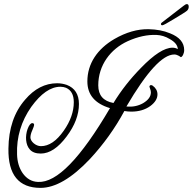

<svg xmlns="http://www.w3.org/2000/svg" viewBox="-20 -845 938 934"><path d="M876 -601C876 -638 853 -665 807 -683C776 -696 742 -702 703 -703C649 -704 593 -688 536 -655C454 -607 405 -536 405 -449C405 -384 442 -341 515 -319C372 -75 256 45 165 40C134 39 109 24 90 -3C73 -28 64 -58 63 -94C60 -178 83 -255 132 -325C179 -390 226 -423 274 -423C284 -423 293 -421 301 -418C326 -407 339 -384 339 -348C339 -302 323 -256 290 -209C255 -159 218 -134 179 -134C154 -134 128 -157 128 -176C128 -186 131 -198 137 -211C143 -225 146 -234 146 -237C146 -243 143 -246 137 -246C129 -246 121 -236 114 -217C102 -183 104 -141 125 -118C136 -105 154 -98 178 -98C221 -98 263 -126 304 -181C344 -234 364 -287 364 -339C364 -386 344 -417 305 -432C290 -437 275 -440 258 -440C199 -440 147 -413 102 -360C49 -299 22 -220 21 -122C19 5 71 69 177 69C249 69 329 22 417 -71C483 -142 539 -220 585 -305C596 -303 608 -302 619 -302C655 -302 686 -311 711 -329C734 -346 746 -365 746 -386C746 -403 738 -417 723 -428C720 -430 718 -431 715 -431C710 -431 707 -428 707 -423C707 -420 714 -407 714 -396C714 -375 701 -358 676 -343C651 -329 624 -324 595 -327C694 -496 771 -580 828 -580C844 -580 860 -567 859 -567C867 -567 876 -585 876 -601ZM845 -606C837 -611 828 -613 819 -613C780 -613 729 -580 666 -515C614 -462 569 -405 532 -344C483 -353 458 -381 458 -430C458 -528 518 -607 602 -645C651 -667 698 -677 742 -675C763 -674 785 -668 806 -655C831 -641 844 -625 845 -606ZM770 -722C774 -722 793 -732 827 -753C862 -774 883 -787 890 -793C895 -798 898 -804 898 -812C898 -821 895 -825 889 -825C885 -825 879 -822 872 -816L767 -735C764 -733 763 -731 763 -728C763 -724 765 -722 770 -722Z"/></svg>

Font: AlexBrush
Style: Regular
Weight: 400
Designer: Robert E. Leuschke
Foundry: Robert E. Leuschke
Version: Version 1.001